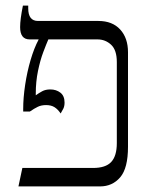

<svg xmlns="http://www.w3.org/2000/svg" viewBox="-20 -667 538 687"><path d="M46 0 60 -66H313Q358 -66 378 -87.5Q398 -109 398 -155V-445Q398 -488 377.5 -507Q357 -526 329 -526H153Q146 -510 135 -481Q124 -452 116 -413.5Q108 -375 108 -332V-326Q119 -334 131 -340.5Q143 -347 160 -347Q181 -347 196 -335.5Q211 -324 211 -300Q211 -287 206.5 -278Q202 -269 197 -261Q187 -276 175 -283.5Q163 -291 145 -291Q128 -291 115.5 -285Q103 -279 87 -268H63V-277Q63 -317 70 -363.5Q77 -410 89.5 -452.5Q102 -495 118 -525V-526H86Q52 -526 52 -570Q52 -584 54.5 -603Q57 -622 62 -647H81V-637Q81 -592 116 -592H332Q382 -592 410 -561.5Q438 -531 438 -480V-142Q438 -65 410 -32.5Q382 0 338 0Z"/></svg>

Font: Noto Serif Hebrew SemiCondensed Light
Style: Regular
Weight: 300
Width: 4
Designer: Monotype Design Team
Foundry: Monotype Imaging Inc.
Version: Version 2.004; ttfautohint (v1.8.4.7-5d5b)